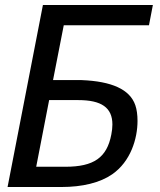

<svg xmlns="http://www.w3.org/2000/svg" viewBox="-20 -749 642 769"><path d="M10.3 0H226.1C310.1 0 380.4 -17.1 429.2 -50.8C503.4 -102.1 530.8 -193.8 530.8 -264.6C530.8 -289.1 527.8 -311 522 -327.6C500 -391.6 426.8 -423.3 307.1 -428.2H192.4L235.4 -647.9H576.7L592.3 -729H151.9ZM125 -81.1 176.8 -348.1H293.5C385.7 -348.1 430.2 -318.4 430.2 -250.5C430.2 -238.3 428.7 -224.6 425.8 -210C408.2 -118.2 356.4 -81.1 241.7 -81.1Z"/></svg>

Font: Hack
Style: Oblique
Weight: 400
Italic angle: -12°
Monospace: yes
Designer: Christopher Simpkins
Foundry: Christopher Simpkins
Version: Version 2.010